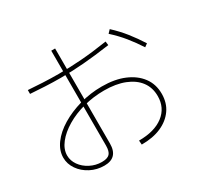

<svg xmlns="http://www.w3.org/2000/svg" viewBox="-158 -999 1197 1153"><g transform="rotate(-30 440.0 -423.0)"><path d="M511.1 -72.2Q618.9 -72.2 680.6 -119.4Q742.2 -166.7 742.2 -247.8Q742.2 -306.7 710.6 -348.9Q678.9 -391.1 620 -414.4Q561.1 -437.8 478.9 -437.8Q404.4 -437.8 335.6 -419.4Q266.7 -401.1 211.7 -368.3Q156.7 -335.6 124.4 -294.4Q92.2 -253.3 92.2 -210Q92.2 -174.4 114.4 -142.8Q136.7 -111.1 174.4 -91.7Q212.2 -72.2 254.4 -72.2Q293.3 -72.2 308.9 -88.9Q324.4 -105.6 324.4 -145.6V-803.3H351.1V-144.4Q351.1 -45.6 256.7 -45.6Q205.6 -45.6 161.7 -68.3Q117.8 -91.1 91.7 -128.9Q65.6 -166.7 65.6 -210Q65.6 -260 99.4 -306.1Q133.3 -352.2 192.2 -387.8Q251.1 -423.3 325 -444.4Q398.9 -465.6 478.9 -465.6Q568.9 -465.6 633.3 -438.3Q697.8 -411.1 733.9 -362.8Q770 -314.4 770 -247.8Q770 -184.4 737.8 -138.9Q705.6 -93.3 648.9 -68.3Q592.2 -43.3 513.3 -43.3ZM84.4 -642.2V-668.9Q125.6 -665.6 183.3 -662.8Q241.1 -660 293.3 -660Q370 -660 451.7 -666.1Q533.3 -672.2 634.4 -687.8L637.8 -661.1Q535.6 -646.7 453.9 -640Q372.2 -633.3 293.3 -633.3Q241.1 -633.3 183.9 -636.1Q126.7 -638.9 84.4 -642.2ZM823.3 -538.9Q791.1 -588.9 755 -633.3Q718.9 -677.8 673.3 -718.9L693.3 -740Q738.9 -697.8 775.6 -651.7Q812.2 -605.6 844.4 -554.4Z"/></g></svg>

Font: Paperlogy 1 Thin
Style: Regular
Weight: 250
Designer: redesigned by Lee Juim, glyphs from Gmarket Sans & Montserrat
Foundry: PT&
Version: Version 1.001